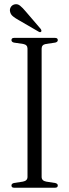

<svg xmlns="http://www.w3.org/2000/svg" viewBox="-20 -877 323 897"><path d="M174.5 -50.5Q174.5 -32.5 196 -28.5L238 -22Q250 -19 250 -10.5Q250 0 237 0H46Q33.5 0 33.5 -10.5Q33.5 -19 45 -22L87 -28.5Q108.5 -32.5 108.5 -50.5V-650Q108.5 -667.5 89 -671.5L45 -678Q33.5 -681 33.5 -689.5Q33.5 -700 46 -700H237Q250 -700 250 -689.5Q250 -681 238 -678L194 -671.5Q174.5 -668 174.5 -650ZM100.5 -823 170 -742Q175.5 -733.5 172.5 -729.5Q168.5 -724.5 161.5 -728.5L67.5 -783Q52 -791.5 40.8 -800.5Q29.5 -809.5 27 -823Q24.5 -833.5 30.2 -843.5Q36 -853.5 48 -856.5Q62 -860 74 -850.2Q86 -840.5 100.5 -823Z"/></svg>

Font: Fraunces 144pt Soft Light
Style: Regular
Weight: 300
Version: Version 1.000;[0bf87f6ff]